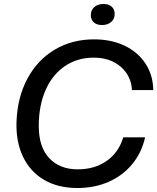

<svg xmlns="http://www.w3.org/2000/svg" viewBox="-20 -936 791 966"><path d="M63 -321Q67 -445 117.5 -539.5Q168 -634 255 -686Q342 -738 453 -738Q540 -738 607 -706Q674 -674 712 -616Q750 -558 751 -483H644Q640 -555 587 -600.5Q534 -646 452 -646Q369 -646 306 -603Q243 -560 209 -482Q175 -404 175 -302Q175 -196 228 -140Q281 -84 371 -84Q457 -84 517.5 -127Q578 -170 600 -245H710Q693 -168 645 -110Q597 -52 526 -21Q455 10 370 10Q272 10 202 -31Q132 -72 96 -147Q60 -222 63 -321ZM437 -860Q437 -885 454.5 -900.5Q472 -916 501 -916Q527 -916 542 -902.5Q557 -889 557 -866Q557 -841 539.5 -825.5Q522 -810 493 -810Q467 -810 452 -823.5Q437 -837 437 -860Z"/></svg>

Font: Mona Sans Medium
Style: Italic
Weight: 500
Italic angle: -11.7°
Designer: Deni Anggara
Foundry: GitHub
Version: Version 2.000